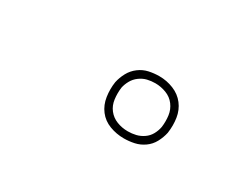

<svg xmlns="http://www.w3.org/2000/svg" viewBox="-36 -885 572 450"><g transform="rotate(30 250.0 -660.0)"><path d="M303 -576Q283 -576 264.5 -583Q246 -590 234.5 -605Q223 -620 220 -640Q217 -660 220 -680Q223 -694 230 -707Q237 -720 249 -729Q261 -738 275 -741Q289 -744 303 -744Q323 -744 341.5 -736.5Q360 -729 371.5 -714Q383 -699 386 -679.5Q389 -660 386 -639Q383 -625 376 -612Q369 -599 357 -590.5Q345 -582 331 -579Q317 -576 303 -576ZM303 -595Q314 -595 324.5 -597.5Q335 -600 344.5 -606.5Q354 -613 359.5 -623Q365 -633 367 -644Q369 -660 367 -675Q365 -690 356 -702Q347 -714 332.5 -719.5Q318 -725 303 -725Q292 -725 281.5 -722.5Q271 -720 261.5 -713Q252 -706 246.5 -696Q241 -686 239 -676Q237 -660 239 -644.5Q241 -629 250 -617.5Q259 -606 273 -600.5Q287 -595 303 -595Z"/></g></svg>

Font: Iosevka SS04 Thin Oblique
Style: Regular
Weight: 100
Italic angle: -9°
Monospace: yes
Designer: Belleve Invis
Foundry: Belleve Invis
Version: Version 19.0.0; ttfautohint (v1.8.4)